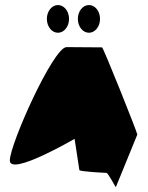

<svg xmlns="http://www.w3.org/2000/svg" viewBox="-20 -750 586 762"><path d="M19 -113C19 -49 276 -199 276 -199L295 -75C296 -69 395 -64 402 -64C410 -64 440 -2 440 -8L525 -216C525 -224 390 -562 385 -562C385 -562 296 -563 244 -563C192 -563 19 -178 19 -113ZM166 -675C166 -644 186 -620 210 -620C234 -620 254 -644 254 -675C254 -706 234 -730 210 -730C186 -730 166 -706 166 -675ZM289 -675C289 -644 309 -620 333 -620C357 -620 377 -644 377 -675C377 -706 357 -730 333 -730C309 -730 289 -706 289 -675Z"/></svg>

Font: Ampere
Style: SCCnd
Weight: 400
Version: Version 1